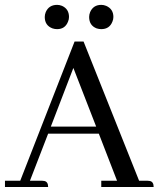

<svg xmlns="http://www.w3.org/2000/svg" viewBox="-20 -753 639 773"><path d="M598.6 0Q598.6 -21.5 583 -24.4Q578.1 -25.4 573.2 -25.4H540L316.4 -585.9H280.3L61.5 -25.4H0V0H173.8Q173.8 -21.5 158.2 -24.4Q153.3 -25.4 148.4 -25.4H100.6L173.8 -214.8H377.9L451.2 -25.4H387.7V0ZM367.2 -243.2H184.6L275.4 -479.5ZM257.8 -684.6Q257.8 -716.8 229.5 -729.5Q219.7 -733.4 210 -733.4Q176.8 -733.4 164.1 -704.1Q160.2 -694.3 160.2 -684.6Q160.2 -650.4 191.4 -638.7Q200.2 -635.7 210 -635.7Q242.2 -635.7 253.9 -666Q257.8 -674.8 257.8 -684.6ZM436.5 -684.6Q436.5 -716.8 407.2 -729.5Q397.5 -733.4 387.7 -733.4Q355.5 -733.4 342.8 -704.1Q338.9 -694.3 338.9 -684.6Q338.9 -650.4 369.1 -638.7Q378.9 -635.7 387.7 -635.7Q420.9 -635.7 432.6 -666Q436.5 -674.8 436.5 -684.6Z"/></svg>

Font: Abhaya Libre
Style: Regular
Weight: 400
Designer: Pushpananda Ekanayake, Sol Matas, Pathum Egodawatta
Foundry: Mooniak
Version: Version 1.050 ; ttfautohint (v1.6)